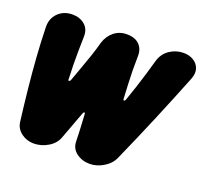

<svg xmlns="http://www.w3.org/2000/svg" viewBox="-125 -850 1092 1023"><g transform="rotate(20 421.5 -338.5)"><path d="M162 25Q123 25 92 2Q61 -21 56 -58Q44 -153 35 -240.5Q26 -328 20 -412Q14 -496 12 -581Q11 -629 42.5 -660.5Q74 -692 124 -692Q165 -692 193 -668.5Q221 -645 220 -603Q219 -561 218.5 -522.5Q218 -484 218.5 -444.5Q219 -405 221 -360Q220 -353 225 -353Q230 -353 234 -360Q250 -405 264.5 -444.5Q279 -484 292 -522.5Q305 -561 316 -602Q329 -643 359.5 -667.5Q390 -692 431 -692Q478 -692 502.5 -667.5Q527 -643 526 -602Q525 -561 525.5 -522.5Q526 -484 528 -445Q530 -406 532 -362Q532 -355 537 -355Q542 -355 545 -362Q561 -408 574.5 -449Q588 -490 600 -530.5Q612 -571 624 -613Q637 -655 672 -678.5Q707 -702 750 -702Q782 -702 806 -687.5Q830 -673 839 -647.5Q848 -622 835 -588Q810 -525 784 -461.5Q758 -398 730.5 -332Q703 -266 673.5 -198Q644 -130 612 -58Q596 -21 557.5 2Q519 25 480 25Q437 25 405 1.5Q373 -22 372 -62Q372 -85 370.5 -110Q369 -135 368 -161.5Q367 -188 365 -215Q365 -223 360.5 -223Q356 -223 353 -215Q343 -188 333 -161.5Q323 -135 314 -110Q305 -85 296 -62Q283 -22 244 1.5Q205 25 162 25Z"/></g></svg>

Font: Winky Sans Black
Style: Italic
Weight: 900
Italic angle: -8.97852°
Designer: Simon Atzbach
Foundry: typofactur
Version: Version 1.205